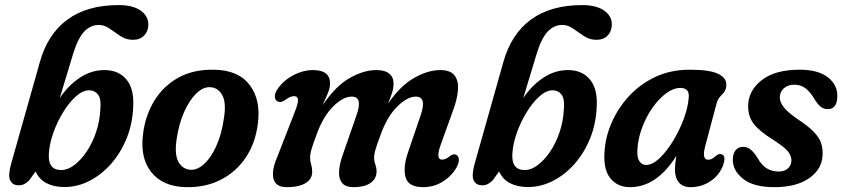

<svg xmlns="http://www.w3.org/2000/svg" viewBox="-20 -744 3396 774"><path d="M274.5 -526 221 -349Q256 -400.5 302.2 -431Q348.5 -461.5 401 -461.5Q458.5 -461.5 489.8 -423.5Q521 -385.5 517 -315Q514.5 -246 490.8 -187Q467 -128 428 -83.8Q389 -39.5 340.5 -14.8Q292 10 239.5 10Q198.5 10 168.2 -5.2Q138 -20.5 123.5 -53L98.5 -18Q90.5 -9 79.8 -3Q69 3 55.5 3Q30.5 3 21 -17Q11.5 -37 25.5 -86L141 -495Q172.5 -607 252 -665.2Q331.5 -723.5 458.5 -723.5Q515.5 -723.5 546.8 -701.5Q578 -679.5 578 -645.5Q578 -619 561.5 -601.2Q545 -583.5 515.5 -583.5Q488.5 -583.5 465.8 -598.5Q443 -613.5 422 -628.5Q401 -643.5 378.5 -643.5Q344.5 -643.5 319 -616.2Q293.5 -589 274.5 -526ZM339.5 -380Q313 -380 285.5 -355Q258 -330 234 -290.8Q210 -251.5 194.5 -207.2Q179 -163 177 -124.5Q172.5 -58.5 227 -58.5Q253 -58.5 279.8 -78.8Q306.5 -99 329.5 -133.2Q352.5 -167.5 367.2 -211.2Q382 -255 384.5 -302Q388.5 -346 375 -363Q361.5 -380 339.5 -380Z M846 -463Q942.5 -460.5 987.2 -400.5Q1032 -340.5 1019.5 -246Q1010 -167.5 970.8 -109Q931.5 -50.5 869.2 -19Q807 12.5 728 10.5Q634.5 7.5 589 -51Q543.5 -109.5 557 -206.5Q566 -278 601.5 -337Q637 -396 698.2 -430.5Q759.5 -465 846 -463ZM749 -59.5Q776 -58.5 802.8 -82.8Q829.5 -107 850.8 -152.8Q872 -198.5 881.5 -260Q893.5 -328 876.5 -359.5Q859.5 -391 827.5 -392.5Q798 -394 770.2 -366.2Q742.5 -338.5 722 -291.8Q701.5 -245 693 -189Q682 -122.5 699.2 -91.8Q716.5 -61 749 -59.5Z M1359.5 -113.5 1417.5 -280.5Q1443.5 -354.5 1398 -354.5Q1362 -354.5 1321.8 -313.5Q1281.5 -272.5 1256 -201Q1241 -160.5 1235.5 -141.8Q1230 -123 1230 -109Q1230 -94.5 1234.2 -81Q1238.5 -67.5 1238.5 -51Q1238.5 -22 1211.8 -5.8Q1185 10.5 1136 10.5Q1092 10.5 1082.8 -22.2Q1073.5 -55 1098 -112L1167.5 -290.5Q1182.5 -327.5 1181.2 -342Q1180 -356.5 1164.5 -356.5Q1150.5 -356.5 1127.5 -339.5Q1111.5 -329.5 1101 -334.5Q1090 -338 1088.2 -352.2Q1086.5 -366.5 1097.5 -383Q1120.5 -418 1160.8 -439.8Q1201 -461.5 1242 -461.5Q1310.5 -461.5 1310.5 -408Q1310.5 -389.5 1301.5 -367.8Q1292.5 -346 1280.5 -319.5Q1332 -396.5 1388.8 -429Q1445.5 -461.5 1497 -461.5Q1532 -461.5 1549.5 -446.8Q1567 -432 1566.5 -406Q1566.5 -388 1560 -368.2Q1553.5 -348.5 1544 -326Q1593 -397.5 1648.8 -429.5Q1704.5 -461.5 1755 -461.5Q1796 -461.5 1812.5 -439.8Q1829 -418 1826.2 -381.8Q1823.5 -345.5 1807.5 -302L1757.5 -163Q1734.5 -100.5 1762 -100.5Q1769.5 -100.5 1777 -103.8Q1784.5 -107 1795.5 -116Q1809.5 -125.5 1818.5 -120Q1827.5 -116.5 1829.5 -103.2Q1831.5 -90 1821 -70Q1801.5 -35 1765.5 -12.2Q1729.5 10.5 1685.5 10.5Q1626.5 10.5 1615.2 -28.8Q1604 -68 1624.5 -129L1676 -280Q1701.5 -354.5 1656 -354.5Q1621 -354.5 1579.5 -312.5Q1538 -270.5 1511.5 -192.5Q1497.5 -155.5 1492.8 -138.2Q1488 -121 1488 -110Q1488 -94.5 1493 -81Q1498 -67.5 1498 -51.5Q1497.5 -22.5 1473 -6Q1448.5 10.5 1406.5 10.5Q1373 10.5 1359.2 -6.2Q1345.5 -23 1346.8 -51.2Q1348 -79.5 1359.5 -113.5Z M2143 -526 2089.5 -349Q2124.5 -400.5 2170.8 -431Q2217 -461.5 2269.5 -461.5Q2327 -461.5 2358.2 -423.5Q2389.5 -385.5 2385.5 -315Q2383 -246 2359.2 -187Q2335.5 -128 2296.5 -83.8Q2257.5 -39.5 2209 -14.8Q2160.5 10 2108 10Q2067 10 2036.8 -5.2Q2006.5 -20.5 1992 -53L1967 -18Q1959 -9 1948.2 -3Q1937.5 3 1924 3Q1899 3 1889.5 -17Q1880 -37 1894 -86L2009.5 -495Q2041 -607 2120.5 -665.2Q2200 -723.5 2327 -723.5Q2384 -723.5 2415.2 -701.5Q2446.5 -679.5 2446.5 -645.5Q2446.5 -619 2430 -601.2Q2413.5 -583.5 2384 -583.5Q2357 -583.5 2334.2 -598.5Q2311.5 -613.5 2290.5 -628.5Q2269.5 -643.5 2247 -643.5Q2213 -643.5 2187.5 -616.2Q2162 -589 2143 -526ZM2208 -380Q2181.5 -380 2154 -355Q2126.5 -330 2102.5 -290.8Q2078.5 -251.5 2063 -207.2Q2047.5 -163 2045.5 -124.5Q2041 -58.5 2095.5 -58.5Q2121.5 -58.5 2148.2 -78.8Q2175 -99 2198 -133.2Q2221 -167.5 2235.8 -211.2Q2250.5 -255 2253 -302Q2257 -346 2243.5 -363Q2230 -380 2208 -380Z M2822.5 -153.5Q2808.5 -100 2835 -100Q2843.5 -100 2850.8 -104.2Q2858 -108.5 2867.5 -116.5Q2879.5 -126 2889 -122Q2909 -116 2894 -75Q2878.5 -36.5 2843.2 -13Q2808 10.5 2763.5 10.5Q2733.5 10.5 2717.2 -8Q2701 -26.5 2701 -60Q2701 -72 2702.2 -85.2Q2703.5 -98.5 2706.5 -115.5Q2627 10.5 2520 10.5Q2468.5 10.5 2439.5 -26.5Q2410.5 -63.5 2417.5 -139.5Q2422 -197 2447.8 -254.2Q2473.5 -311.5 2517.8 -358.8Q2562 -406 2623.2 -434.5Q2684.5 -463 2761 -463Q2843 -463 2877 -445.5Q2911 -428 2908 -397.5Q2906.5 -381.5 2898.8 -372.2Q2891 -363 2882.2 -353.5Q2873.5 -344 2869 -328ZM2550.5 -154Q2546 -114.5 2556 -96.8Q2566 -79 2584.5 -79Q2610 -79 2638.8 -106.2Q2667.5 -133.5 2693.5 -176.2Q2719.5 -219 2736.8 -265.8Q2754 -312.5 2756.5 -352Q2759.5 -389.5 2723 -389.5Q2695.5 -389.5 2667 -369Q2638.5 -348.5 2613.8 -314.5Q2589 -280.5 2572 -238.5Q2555 -196.5 2550.5 -154Z M3118.5 -52.5Q3143.5 -52.5 3157 -65.8Q3170.5 -79 3170.5 -98Q3170 -116.5 3156 -134Q3142 -151.5 3096 -181Q3040 -216 3017.8 -245.5Q2995.5 -275 2996 -318Q2997 -379 3050.8 -421Q3104.5 -463 3203.5 -463Q3277.5 -463 3316.5 -433Q3355.5 -403 3355.5 -358Q3355.5 -304 3316.5 -304Q3301.5 -304 3289.2 -313Q3277 -322 3262.5 -346Q3246.5 -373 3227.5 -387.8Q3208.5 -402.5 3182.5 -402.5Q3155 -402.5 3139.2 -387.5Q3123.5 -372.5 3123.5 -350.5Q3124 -333 3138.8 -312.8Q3153.5 -292.5 3196.5 -263Q3239 -235 3261 -212Q3283 -189 3290.2 -166.8Q3297.5 -144.5 3296 -119.5Q3294 -62 3242.2 -25.8Q3190.5 10.5 3101.5 10.5Q3018 10.5 2976 -22.8Q2934 -56 2934 -100Q2934.5 -125 2945.5 -138.5Q2956.5 -152 2975 -152Q2992.5 -152 3006.2 -140.8Q3020 -129.5 3033 -108.5Q3050.5 -77 3071.8 -64.8Q3093 -52.5 3118.5 -52.5Z"/></svg>

Font: Fraunces 72pt SuperSoft SemiBold
Style: Italic
Weight: 600
Italic angle: -16°
Version: Version 1.000;[b76b70a41]